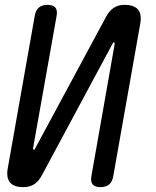

<svg xmlns="http://www.w3.org/2000/svg" viewBox="-20 -760 640 790"><path d="M446 -35Q442 -12 429 -1Q416 10 393 10Q371 10 361.5 -1Q352 -12 356 -35L452 -580Q451 -586 449 -586Q447 -586 446 -584.5Q445 -583 443 -580L153 -40Q140 -15 121.5 -2.5Q103 10 76 10Q37 10 21 -9.5Q5 -29 12 -68L123 -695Q127 -718 140 -729Q153 -740 175 -740Q198 -740 207.5 -729Q217 -718 213 -695L116 -150Q117 -144 119 -144Q122 -144 123 -145.5Q124 -147 125 -150L416 -690Q429 -715 447.5 -727.5Q466 -740 492 -740Q532 -740 548 -720.5Q564 -701 557 -662Z"/></svg>

Font: Maple Mono
Style: Italic
Weight: 400
Italic angle: -10°
Monospace: yes
Designer: subframe7536
Version: Version 7.300